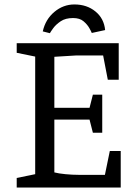

<svg xmlns="http://www.w3.org/2000/svg" viewBox="-20 -842 612 862"><path d="M314 -822Q370 -822 408.5 -790.5Q447 -759 452 -707L392 -694Q390 -700 381 -716Q372 -732 355 -746.5Q338 -761 308 -761Q274 -761 252.5 -746.5Q231 -732 219 -715.5Q207 -699 204 -693L172 -701Q184 -755 224 -788.5Q264 -822 314 -822ZM55 0V-43L138 -60V-588L55 -605V-648H513V-484H464L443 -593H322L224 -587V-358H382L397 -417H439V-246H397L382 -305H224V-68Q243 -63 274 -60Q305 -57 334 -57H451L473 -164H522V0Z"/></svg>

Font: Faustina
Style: Regular
Weight: 400
Designer: Alfonso Garcia
Foundry: http://www.omnibus-type.com
Version: Version 1.200